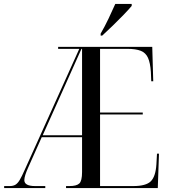

<svg xmlns="http://www.w3.org/2000/svg" viewBox="-20 -951 858 971"><path d="M1 0V-10H29Q46 -10 57.5 -16.5Q69 -23 79.5 -40.5Q90 -58 105 -92L381 -704H274V-714H750L755 -540H745L743 -587Q740 -633 728.5 -658.5Q717 -684 692 -694Q667 -704 623 -704H486V-382H702V-372H486V-10H654Q718 -10 742.5 -34Q767 -58 771 -120L774 -174H784L778 0H314V-10H331Q367 -10 381 -23Q395 -36 395 -81V-257H191L124 -107Q103 -61 103 -40Q103 -10 158 -10H209V0ZM196 -267H395V-704H392ZM489 -781Q510 -817 529 -857Q548 -897 563 -931H646V-921Q632 -904 605.5 -876.5Q579 -849 549.5 -820.5Q520 -792 497 -771H489Z"/></svg>

Font: Noto Serif Display Condensed
Style: Regular
Weight: 400
Width: 3
Designer: Monotype Design Team
Foundry: Monotype Imaging Inc.
Version: Version 2.009